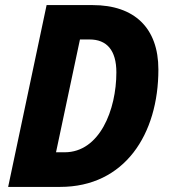

<svg xmlns="http://www.w3.org/2000/svg" viewBox="-20 -734 662 754"><path d="M12 0H216C470 0 602 -207 602 -461C602 -624 508 -714 344 -714H163ZM234 -136H200L294 -579H332C399 -579 437 -537 437 -450C437 -302 371 -136 234 -136Z"/></svg>

Font: Noto Sans SemiCondensed ExtraBold
Style: Italic
Weight: 800
Width: 4
Italic angle: -12°
Designer: Monotype Design Team
Foundry: Monotype Imaging Inc.
Version: Version 2.013